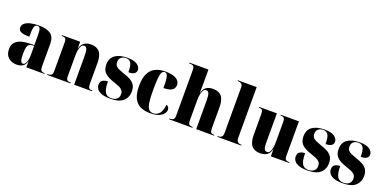

<svg xmlns="http://www.w3.org/2000/svg" viewBox="-12 -1587 4847 2424"><g transform="rotate(20 2411.5 -375.0)"><path d="M194 10Q127 10 82.5 -29Q38 -68 38 -142Q38 -288 246 -296L322 -299V-432Q322 -494 312 -517.5Q302 -541 275 -541Q246 -541 235.5 -505.5Q225 -470 225 -376Q150 -376 114 -392Q78 -408 78 -445Q78 -483 107 -506Q136 -529 184 -540Q232 -551 289 -551Q397 -551 451 -513Q505 -475 505 -382V-80Q505 -40 517 -25Q529 -10 561 -10H565V0H323V-79H321Q305 -26 271.5 -8Q238 10 194 10ZM265 -28Q291 -28 307 -67Q323 -106 323 -161V-289L293 -287Q254 -284 239.5 -253Q225 -222 225 -151Q225 -83 234.5 -55.5Q244 -28 265 -28Z M601 0V-10H605Q638 -10 654 -23Q670 -36 670 -77V-463Q670 -502 655.5 -514Q641 -526 610 -526H606V-536H851V-446H853Q865 -496 899.5 -523.5Q934 -551 996 -551Q1071 -551 1109.5 -505.5Q1148 -460 1148 -359V-80Q1148 -36 1159.5 -23Q1171 -10 1203 -10H1207V0H965V-378Q965 -446 955 -476Q945 -506 917 -506Q894 -506 880 -484.5Q866 -463 859.5 -426.5Q853 -390 853 -346V-74Q853 -35 866.5 -22.5Q880 -10 912 -10H916V0Z M1452 10Q1379 10 1335.5 -6Q1292 -22 1273 -48.5Q1254 -75 1254 -106Q1254 -150 1282.5 -167.5Q1311 -185 1352 -185Q1352 -85 1377 -42.5Q1402 0 1460 0Q1507 0 1535 -23Q1563 -46 1563 -89Q1563 -123 1545.5 -143Q1528 -163 1498 -175.5Q1468 -188 1430 -201Q1344 -228 1301.5 -266.5Q1259 -305 1259 -379Q1259 -467 1319.5 -508.5Q1380 -550 1480 -550Q1576 -550 1617 -519Q1658 -488 1658 -449Q1658 -418 1633.5 -400Q1609 -382 1555 -382Q1555 -469 1535 -504.5Q1515 -540 1466 -540Q1428 -540 1402.5 -519Q1377 -498 1377 -455Q1377 -424 1392 -405.5Q1407 -387 1436 -374Q1465 -361 1509 -346Q1560 -330 1598 -309Q1636 -288 1657.5 -255Q1679 -222 1679 -169Q1679 -89 1625 -39.5Q1571 10 1452 10Z M1988 10Q1913 10 1857.5 -15.5Q1802 -41 1771 -101.5Q1740 -162 1740 -267Q1740 -375 1772.5 -437Q1805 -499 1861 -525Q1917 -551 1988 -551Q2062 -551 2106 -535.5Q2150 -520 2169 -494.5Q2188 -469 2188 -440Q2188 -422 2178 -400Q2168 -378 2136 -362.5Q2104 -347 2039 -347Q2039 -422 2034 -464Q2029 -506 2017.5 -523.5Q2006 -541 1986 -541Q1962 -541 1948.5 -516.5Q1935 -492 1930 -432.5Q1925 -373 1925 -268Q1925 -167 1934 -109Q1943 -51 1965.5 -26.5Q1988 -2 2026 -2Q2070 -2 2104 -37.5Q2138 -73 2147 -161Q2166 -156 2176 -141Q2186 -126 2186 -106Q2186 -81 2167 -54.5Q2148 -28 2105 -9Q2062 10 1988 10Z M2241 0V-10H2245Q2278 -10 2293.5 -23Q2309 -36 2309 -77V-687Q2309 -726 2295 -738Q2281 -750 2249 -750H2236V-760H2493V-561Q2493 -531 2492.5 -503.5Q2492 -476 2491 -446H2493Q2505 -496 2539 -523.5Q2573 -551 2635 -551Q2711 -551 2749 -505.5Q2787 -460 2787 -359V-80Q2787 -36 2799 -23Q2811 -10 2843 -10H2846V0H2605V-378Q2605 -446 2595 -476Q2585 -506 2556 -506Q2533 -506 2519 -484.5Q2505 -463 2498.5 -426.5Q2492 -390 2492 -346V-74Q2492 -35 2506 -22.5Q2520 -10 2552 -10H2555V0Z M2889 0V-10H2899Q2925 -10 2941.5 -25Q2958 -40 2958 -80V-693Q2958 -718 2946.5 -730Q2935 -742 2921 -746Q2907 -750 2899 -750H2889V-760H3141V-80Q3141 -40 3158 -25Q3175 -10 3201 -10H3211V0Z M3464 10Q3388 10 3350 -35.5Q3312 -81 3312 -182V-456Q3312 -500 3300 -513Q3288 -526 3259 -526H3257V-536H3494V-148Q3494 -88 3504 -61.5Q3514 -35 3543 -35Q3566 -35 3580 -56.5Q3594 -78 3600 -114.5Q3606 -151 3606 -195V-462Q3606 -501 3593 -513.5Q3580 -526 3550 -526H3546V-536H3790V-73Q3790 -34 3804 -22Q3818 -10 3850 -10H3854V0H3608V-95H3606Q3594 -44 3560 -17Q3526 10 3464 10Z M4101 10Q4028 10 3984.5 -6Q3941 -22 3922 -48.5Q3903 -75 3903 -106Q3903 -150 3931.5 -167.5Q3960 -185 4001 -185Q4001 -85 4026 -42.5Q4051 0 4109 0Q4156 0 4184 -23Q4212 -46 4212 -89Q4212 -123 4194.5 -143Q4177 -163 4147 -175.5Q4117 -188 4079 -201Q3993 -228 3950.5 -266.5Q3908 -305 3908 -379Q3908 -467 3968.5 -508.5Q4029 -550 4129 -550Q4225 -550 4266 -519Q4307 -488 4307 -449Q4307 -418 4282.5 -400Q4258 -382 4204 -382Q4204 -469 4184 -504.5Q4164 -540 4115 -540Q4077 -540 4051.5 -519Q4026 -498 4026 -455Q4026 -424 4041 -405.5Q4056 -387 4085 -374Q4114 -361 4158 -346Q4209 -330 4247 -309Q4285 -288 4306.5 -255Q4328 -222 4328 -169Q4328 -89 4274 -39.5Q4220 10 4101 10Z M4573 10Q4500 10 4456.5 -6Q4413 -22 4394 -48.5Q4375 -75 4375 -106Q4375 -150 4403.5 -167.5Q4432 -185 4473 -185Q4473 -85 4498 -42.5Q4523 0 4581 0Q4628 0 4656 -23Q4684 -46 4684 -89Q4684 -123 4666.5 -143Q4649 -163 4619 -175.5Q4589 -188 4551 -201Q4465 -228 4422.5 -266.5Q4380 -305 4380 -379Q4380 -467 4440.5 -508.5Q4501 -550 4601 -550Q4697 -550 4738 -519Q4779 -488 4779 -449Q4779 -418 4754.5 -400Q4730 -382 4676 -382Q4676 -469 4656 -504.5Q4636 -540 4587 -540Q4549 -540 4523.5 -519Q4498 -498 4498 -455Q4498 -424 4513 -405.5Q4528 -387 4557 -374Q4586 -361 4630 -346Q4681 -330 4719 -309Q4757 -288 4778.5 -255Q4800 -222 4800 -169Q4800 -89 4746 -39.5Q4692 10 4573 10Z"/></g></svg>

Font: Noto Serif Display SemiCondensed Black
Style: Regular
Weight: 900
Width: 4
Designer: Monotype Design Team
Foundry: Monotype Imaging Inc.
Version: Version 2.009